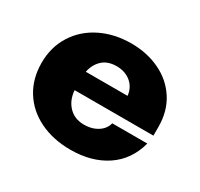

<svg xmlns="http://www.w3.org/2000/svg" viewBox="-112 -625 808 776"><g transform="rotate(30 291.5 -237.0)"><path d="M20.5 -236.3Q20.5 -309.1 56.2 -365.7Q91.8 -422.4 154.8 -453.6Q217.8 -484.9 296.9 -484.9Q369.6 -484.9 429.4 -456.5Q489.3 -428.2 524.2 -374.3Q559.1 -320.3 559.1 -247.1V-206.5H191.4Q194.8 -161.1 222.2 -132.8Q249.5 -104.5 293.5 -104.5Q320.3 -104.5 341.1 -113.3Q361.8 -122.1 374.3 -136.2Q386.7 -150.4 390.1 -166.5H553.7Q530.8 -80.1 462.6 -34.7Q394.5 10.7 296.9 10.7Q215.8 10.7 153.1 -19.8Q90.3 -50.3 55.4 -106.2Q20.5 -162.1 20.5 -236.3ZM388.2 -293.5Q386.2 -316.4 374 -335Q361.8 -353.5 340.3 -364.5Q318.8 -375.5 291.5 -375.5Q249.5 -375.5 225.1 -352.8Q200.7 -330.1 193.4 -293.5Z"/></g></svg>

Font: Glacial Indifference
Style: Bold
Weight: 700
Designer: Alfredo Marco Pradil
Foundry: Alfredo Marco Pradil
Version: Version 1.312